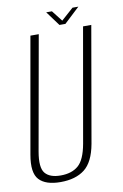

<svg xmlns="http://www.w3.org/2000/svg" viewBox="-87 -817 557 873"><g transform="rotate(-10 191.0 -381.0)"><path d="M121 4.5Q190.5 4.5 232.2 -27.8Q274 -60 289 -142L382 -675H344L251.5 -149Q238.5 -77 208.2 -51Q178 -25 126.5 -25Q76.5 -25 55 -51Q33.5 -77 46 -149L139.5 -675H101L7 -142Q-7.5 -60 22.5 -27.8Q52.5 4.5 121 4.5ZM239.5 -700H267L338.5 -767H311.5L255.5 -717L216.5 -767H190Z"/></g></svg>

Font: Anybody Condensed ExtraLight
Style: Italic
Weight: 250
Width: 3
Italic angle: -10°
Version: Version 1.113;gftools[0.9.25]